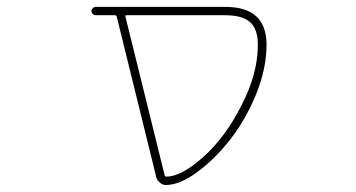

<svg xmlns="http://www.w3.org/2000/svg" viewBox="-20 -564 1040 561"><path d="M465.8 -23.4Q465.8 -23.4 464.8 -23.4Q455.1 -23.4 447.3 -30.3Q438.5 -37.1 436.5 -46.9L321.3 -514.6Q320.3 -519.5 315.4 -519.5H259.8Q254.9 -519.5 251 -522.9Q247.1 -526.4 247.1 -531.2Q247.1 -536.1 251 -540Q254.9 -543.9 259.8 -543.9H637.7Q699.2 -543.9 729 -516.1Q758.8 -488.3 758.8 -432.6Q758.8 -364.3 728.5 -289.1Q698.2 -214.8 653.3 -157.2Q608.4 -99.6 556.6 -61.5Q506.8 -24.4 465.8 -23.4ZM460.9 -52.7Q461.9 -47.9 465.8 -47.9Q509.8 -47.9 574.2 -105.5Q637.7 -162.1 685.5 -255.9Q733.4 -348.6 733.4 -432.6Q733.4 -479.5 710.9 -499Q688.5 -519.5 637.7 -519.5H349.6Q344.7 -519.5 346.7 -514.6Z"/></svg>

Font: Rounded-X Mgen+ 1mn thin
Style: Regular
Weight: 100
Designer: [Source Han Sans]
Ryoko NISHIZUKA  (kana & ideographs); Paul D. Hunt (Latin, Greek & Cyrillic); Wenlong ZHANG  (bopomofo
Version: Version 1.059.20150602